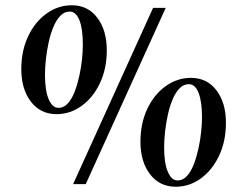

<svg xmlns="http://www.w3.org/2000/svg" viewBox="-20 -700 912 730"><path d="M253 -680Q314 -680 350 -632.5Q386 -585 386 -509Q386 -439 360 -384Q334 -329 290.5 -297.5Q247 -266 195 -266Q134 -266 97.5 -313.5Q61 -361 61 -437Q61 -507 87 -562Q113 -617 157 -648.5Q201 -680 253 -680ZM202 -290Q223 -290 238.5 -307.5Q254 -325 264.5 -353Q275 -381 282 -413.5Q289 -446 292 -476.5Q295 -507 295 -530Q295 -590 282 -623Q269 -656 245 -656Q225 -656 209.5 -640Q194 -624 183 -597.5Q172 -571 165 -539Q158 -507 154.5 -475Q151 -443 151 -416Q151 -356 165 -323Q179 -290 202 -290ZM258 0 562 -670H610L306 0ZM706 -404Q767 -404 803 -356.5Q839 -309 839 -233Q839 -163 813 -108Q787 -53 743.5 -21.5Q700 10 648 10Q587 10 550.5 -37.5Q514 -85 514 -161Q514 -231 540 -286Q566 -341 610 -372.5Q654 -404 706 -404ZM655 -14Q676 -14 691.5 -31.5Q707 -49 717.5 -77Q728 -105 735 -137.5Q742 -170 745 -200.5Q748 -231 748 -254Q748 -314 735 -347Q722 -380 698 -380Q678 -380 662.5 -364Q647 -348 636 -321.5Q625 -295 618 -263Q611 -231 607.5 -199Q604 -167 604 -140Q604 -80 618 -47Q632 -14 655 -14Z"/></svg>

Font: Brygada 1918 SemiBold
Style: Italic
Weight: 600
Italic angle: -8°
Designer: Mateusz Machalski | Borys Kosmynka | Przemek Hoffer
Foundry: NIEPODLEGLA 2018
Version: Version 3.006